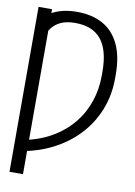

<svg xmlns="http://www.w3.org/2000/svg" viewBox="-101 -801 749 1068"><g transform="rotate(10 274.0 -266.5)"><path d="M106 -727.5V204.1H29.8V-727.5ZM64.5 80.6V18.6Q160.6 1 231.7 -40.3Q302.7 -81.5 349.6 -139.4Q396.5 -197.3 419.4 -266.6Q442.4 -335.9 442.4 -409.7V-431.6Q442.4 -495.1 429.9 -541Q417.5 -586.9 392.6 -616.7Q367.7 -646.5 331.3 -660.6Q294.9 -674.8 246.6 -674.8Q198.2 -674.8 166 -659.9Q133.8 -645 113.8 -617.9Q93.8 -590.8 81.5 -553.7L78.1 -688Q109.4 -711.4 150.9 -724.4Q192.4 -737.3 246.1 -737.3Q330.6 -737.3 391.4 -704.1Q452.1 -670.9 485.1 -602.5Q518.1 -534.2 518.1 -429.7V-410.2Q518.1 -314 485.1 -231.2Q452.1 -148.4 391.6 -84Q331.1 -19.5 247.8 22.9Q164.6 65.4 64.5 80.6Z"/></g></svg>

Font: Inter 28pt Light
Style: Regular
Weight: 300
Designer: Rasmus Andersson
Foundry: rsms
Version: Version 4.001;git-66647c0bb